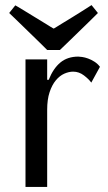

<svg xmlns="http://www.w3.org/2000/svg" viewBox="-20 -733 422 753"><path d="M80 -500V0H165V-302Q165 -343 174.5 -371.5Q184 -400 199 -418Q214 -436 232 -444Q250 -452 267 -452Q290 -452 309.5 -437Q329 -422 338 -409L372 -471Q363 -483 350.5 -491Q338 -499 325.5 -503.5Q313 -508 302.5 -509.5Q292 -511 287 -511Q245 -511 217 -488Q189 -465 171 -420H165V-500ZM190 -621Q190 -620 201 -627Q212 -634 228.5 -644Q245 -654 264.5 -666Q284 -678 300.5 -688.5Q317 -699 328 -706Q339 -713 339 -713L364 -682Q364 -682 353 -671Q342 -660 325.5 -644Q309 -628 289.5 -609Q270 -590 253.5 -574Q237 -558 226 -547.5Q215 -537 215 -537H165Q165 -537 154 -548Q143 -559 126.5 -575Q110 -591 90.5 -610Q71 -629 54.5 -645Q38 -661 27 -671.5Q16 -682 16 -682L40 -712Q40 -712 51.5 -705.5Q63 -699 79.5 -688.5Q96 -678 115.5 -666.5Q135 -655 151.5 -644.5Q168 -634 179 -627.5Q190 -621 190 -621Z"/></svg>

Font: Tenor Sans
Style: Regular
Weight: 400
Designer: Denis Masharov
Foundry: Denis Masharov
Version: Version 1.1